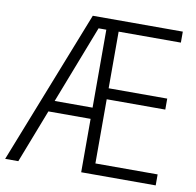

<svg xmlns="http://www.w3.org/2000/svg" viewBox="-81 -796 898 878"><g transform="rotate(10 368.5 -357.0)"><path d="M698 0V-51H409V-349H681V-400H409V-663H698V-714H280L-1 0H60L156 -248H352V0ZM176 -300 316 -662H352V-300Z"/></g></svg>

Font: Noto Sans SemiCondensed Light
Style: Regular
Weight: 300
Width: 4
Designer: Monotype Design Team
Foundry: Monotype Imaging Inc.
Version: Version 2.013